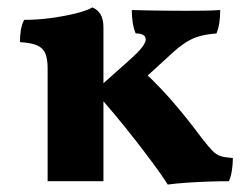

<svg xmlns="http://www.w3.org/2000/svg" viewBox="-20 -487 663 516"><path d="M571.8 -460Q571.8 -442.8 569.7 -427.4Q567.6 -412 561.8 -397Q536.4 -395.2 516.6 -389.8Q496.8 -384.4 477.8 -372Q458.8 -359.6 434.4 -336.6L352 -261.2L343.2 -315Q392.6 -272 435.3 -223.8Q478 -175.6 523.4 -114.4Q541 -91.8 551.6 -81.2Q562.2 -70.6 573.7 -67.2Q585.2 -63.8 605.8 -62.2Q605.8 -45.8 603.3 -29.3Q600.8 -12.8 595.4 0Q570.8 0 540.8 1Q510.8 2 481.8 4Q452.8 6 430.8 9Q417.8 -12 395.4 -42.4Q373 -72.8 345.6 -108.1Q318.2 -143.4 289.2 -178.1Q260.2 -212.8 234 -242L324.4 -322.4Q351.8 -346.8 361.7 -359.8Q371.6 -372.8 371.6 -380.8Q371.6 -388.8 365.4 -392.8Q359.2 -396.8 344.4 -397.4Q338.4 -413.4 336.3 -428.5Q334.2 -443.6 334.2 -460Q349.8 -459.6 373.9 -459.1Q398 -458.6 425.4 -458.3Q452.8 -458 477.8 -458Q501.4 -458 525.5 -458.3Q549.6 -458.6 571.8 -460ZM258 -295V0H108V-295ZM228.2 -467Q242 -461.6 250 -448.7Q258 -435.8 258 -412.6V-274.8H108V-303.4Q108 -326.4 102.6 -341.5Q97.2 -356.6 81.2 -364.3Q65.2 -372 33.6 -373.8Q33.6 -389.6 35.9 -405.2Q38.2 -420.8 45 -433.6Q80.4 -433.6 117.3 -438.6Q154.2 -443.6 184 -451.1Q213.8 -458.6 228.2 -467Z"/></svg>

Font: Vollkorn
Style: Regular
Weight: 400
Designer: Friedrich Althausen
Foundry: Friedrich Althausen
Version: Version 4.104